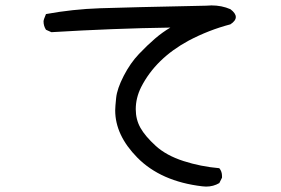

<svg xmlns="http://www.w3.org/2000/svg" viewBox="-20 -673 1040 710"><path d="M742 17 728 16Q575 -2 488 -90Q406 -173 406 -265Q406 -277 409.5 -311Q413 -345 437.5 -392.5Q462 -440 494 -473.5Q526 -507 553.5 -530.5Q581 -554 610 -571Q401 -568 170 -554L150 -563Q141 -577 141 -594Q141 -600 150 -621Q248 -639 350 -642.5Q452 -646 743 -652L762 -653Q800 -653 832 -639Q852 -624 852 -610Q852 -596 832 -583Q752 -562 678 -523Q556 -457 502 -351Q482 -311 482 -269Q482 -231 499.5 -200Q517 -169 556 -133.5Q595 -98 658.5 -77.5Q722 -57 791 -51Q801 -39 801 -22V-16L791 4Q769 17 742 17Z"/></svg>

Font: Xiaolai SC
Style: Regular
Weight: 400
Designer: Nozomi Seto 瀬戸のぞみ
Version: Version 3.11;December 4, 2020;FontCreator 13.0.0.2613 64-bit